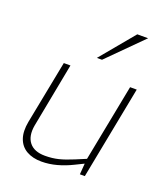

<svg xmlns="http://www.w3.org/2000/svg" viewBox="-138 -846 831 950"><g transform="rotate(20 277.5 -371.0)"><path d="M190 6Q144 6 111.5 -12.5Q79 -31 66 -67.5Q53 -104 63 -157L128 -490H163L98 -150Q88 -92 114 -59.5Q140 -27 197 -27Q235 -27 267.5 -35Q300 -43 343 -61L398 -84L477 -490H512L417 0H391L396 -66L402 -61L351 -36Q311 -16 270.5 -5Q230 6 190 6ZM273 -570 421 -748H478L300 -570Z"/></g></svg>

Font: REM Medium Thin
Style: Italic
Weight: 250
Italic angle: -11°
Version: Version 1.005;gftools[0.9.28]